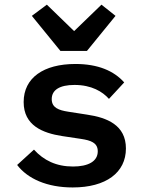

<svg xmlns="http://www.w3.org/2000/svg" viewBox="-20 -808 640 840"><path d="M297.9 12.1C443.9 12.1 530.9 -52.9 530.9 -158.4C530.9 -261 447.8 -293.7 360.8 -306.5L279.1 -319.2C237.6 -325.6 206.3 -336.3 206.3 -374.3C206.3 -414.8 241.5 -436.4 305.8 -436.4C380.7 -436.4 428.6 -407 456.7 -375.4L523.4 -447.4C478.3 -498.2 408.4 -528.1 310 -528.1C170.8 -528.1 83.5 -467.7 83.5 -361.5C83.5 -258.9 166.5 -225.9 252.1 -212.7L334.5 -200.3C377.1 -193.9 407.7 -183.6 407.7 -146C407.7 -101.2 364.7 -79.5 299.4 -79.5C225.9 -79.5 171.2 -106.5 128.6 -153.4L55 -86.3C100.9 -25.9 186.1 12.1 297.9 12.1ZM119.3 -738.6 244.3 -585.2H360.4L485.4 -738.6L424 -787.6L304.3 -671.9L185 -787.6Z"/></svg>

Font: Margiela Mono SemiBold
Style: Regular
Weight: 600
Designer: Mike Abbink, Paul van der Laan, Pieter van Rosmalen
Foundry: Bold Monday
Version: Version 2.003 2021